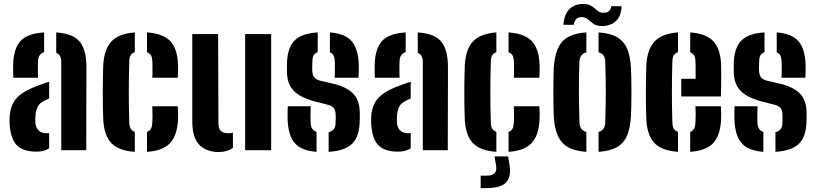

<svg xmlns="http://www.w3.org/2000/svg" viewBox="-20 -776 4216 992"><path d="M30 -130.5Q29.5 -140 29.5 -153.2Q29.5 -166.5 30 -175.5Q33 -215 48 -243.8Q63 -272.5 95.5 -294.5Q128 -316.5 182.5 -336Q195.5 -341 208.2 -345.2Q221 -349.5 234 -353.5V-267.5Q229.5 -265.5 224.8 -263Q220 -260.5 214.5 -258Q183 -244.5 173.5 -222.2Q164 -200 163 -175Q162.5 -162.5 162.5 -156.5Q162.5 -150.5 163 -140Q165.5 -115 180.2 -101.2Q195 -87.5 221.5 -87.5Q229 -87.5 234 -89V-10Q209.5 7.5 168 7.5Q101 7.5 68.5 -24Q36 -55.5 30 -130.5ZM49 -374.5Q48 -384.5 47.8 -405.5Q47.5 -426.5 48 -446.5Q51 -525 85.8 -564Q120.5 -603 208 -608.5V-506.5Q193.5 -502 185.5 -491.2Q177.5 -480.5 176.5 -462Q176 -454.5 175.8 -435.2Q175.5 -416 175.8 -397.8Q176 -379.5 176.5 -374.5ZM296.5 0V-455.5Q296.5 -474 290.2 -486Q284 -498 270.5 -503.5V-608.5Q359.5 -602.5 393.2 -559.2Q427 -516 426.5 -426L425.5 0Z M513.5 -156.5Q512 -183.5 511.5 -222.2Q511 -261 511 -303.2Q511 -345.5 511.8 -382.5Q512.5 -419.5 513.5 -441.5Q519 -524.5 557.2 -563.5Q595.5 -602.5 676.5 -608.5V-506Q662 -501.5 655.2 -490.8Q648.5 -480 648 -461.5Q646.5 -415.5 646 -375.8Q645.5 -336 645.5 -298.8Q645.5 -261.5 646 -223.2Q646.5 -185 648 -142Q648.5 -122.5 655.2 -111.2Q662 -100 676.5 -95V8.5Q592 2.5 555 -37Q518 -76.5 513.5 -156.5ZM739.5 8.5V-94.5Q754.5 -99.5 760.2 -111.5Q766 -123.5 767 -143Q768 -159.5 768 -178.8Q768 -198 767 -227H898.5Q899.5 -218 900 -195.8Q900.5 -173.5 899.5 -156.5Q895.5 -75.5 858.2 -36.2Q821 3 739.5 8.5ZM767 -374.5Q767.5 -386 767.8 -402.2Q768 -418.5 767.8 -434.5Q767.5 -450.5 767 -461.5Q766 -479 760 -490Q754 -501 739.5 -505.5V-608.5Q821 -603 858.5 -564.8Q896 -526.5 899.5 -446.5Q900.5 -429 900 -405.8Q899.5 -382.5 898.5 -374.5Z M973.5 -149V-600H1107L1108.5 -138Q1108.5 -112 1120.8 -99.8Q1133 -87.5 1161 -87.5Q1173 -87.5 1183.5 -90.5V-12Q1153 9.5 1110.5 9.5Q1047 9.5 1010.2 -27.5Q973.5 -64.5 973.5 -149ZM1246.5 0V-600H1381V0Z M1466 -156.5Q1465.5 -179 1465.8 -198.5Q1466 -218 1467 -227H1585.5Q1584 -194.5 1584.2 -175.5Q1584.5 -156.5 1585 -142Q1586 -122 1593.2 -110.8Q1600.5 -99.5 1615.5 -94.5V8.5Q1537 2.5 1503.2 -36.5Q1469.5 -75.5 1466 -156.5ZM1678 8.5V-93Q1696.5 -97.5 1705.2 -109.5Q1714 -121.5 1714 -143Q1714.5 -156 1714.5 -160Q1714.5 -164 1714.5 -167.8Q1714.5 -171.5 1714 -183.5Q1714 -203.5 1705.5 -216Q1697 -228.5 1674.5 -234.5L1604.5 -252.5Q1558.5 -265 1526.8 -284Q1495 -303 1479 -332.5Q1463 -362 1462.5 -406Q1462.5 -416 1462.5 -424.2Q1462.5 -432.5 1462.5 -441Q1463 -524 1499 -563.5Q1535 -603 1621.5 -608.5V-506Q1607 -501.5 1600.8 -490.8Q1594.5 -480 1594 -461.5Q1594 -458 1593.5 -448.5Q1593 -439 1593 -418Q1593 -393 1601.8 -379Q1610.5 -365 1636.5 -358.5L1699 -344Q1769 -328 1804 -293Q1839 -258 1839 -190.5Q1839 -181 1839 -172Q1839 -163 1838.5 -153Q1838 -73 1801 -35Q1764 3 1678 8.5ZM1709.5 -374.5Q1710 -387 1710.2 -403.8Q1710.5 -420.5 1710.2 -436.2Q1710 -452 1709.5 -461.5Q1708.5 -479.5 1703 -490Q1697.5 -500.5 1684.5 -505V-608.5Q1762 -602.5 1796 -564.2Q1830 -526 1833.5 -446.5Q1834 -438.5 1834 -423.8Q1834 -409 1833.5 -394.8Q1833 -380.5 1832 -374.5Z M1898 -130.5Q1897.5 -140 1897.5 -153.2Q1897.5 -166.5 1898 -175.5Q1901 -215 1916 -243.8Q1931 -272.5 1963.5 -294.5Q1996 -316.5 2050.5 -336Q2063.5 -341 2076.2 -345.2Q2089 -349.5 2102 -353.5V-267.5Q2097.5 -265.5 2092.8 -263Q2088 -260.5 2082.5 -258Q2051 -244.5 2041.5 -222.2Q2032 -200 2031 -175Q2030.5 -162.5 2030.5 -156.5Q2030.5 -150.5 2031 -140Q2033.5 -115 2048.2 -101.2Q2063 -87.5 2089.5 -87.5Q2097 -87.5 2102 -89V-10Q2077.5 7.5 2036 7.5Q1969 7.5 1936.5 -24Q1904 -55.5 1898 -130.5ZM1917 -374.5Q1916 -384.5 1915.8 -405.5Q1915.5 -426.5 1916 -446.5Q1919 -525 1953.8 -564Q1988.5 -603 2076 -608.5V-506.5Q2061.5 -502 2053.5 -491.2Q2045.5 -480.5 2044.5 -462Q2044 -454.5 2043.8 -435.2Q2043.5 -416 2043.8 -397.8Q2044 -379.5 2044.5 -374.5ZM2164.5 0V-455.5Q2164.5 -474 2158.2 -486Q2152 -498 2138.5 -503.5V-608.5Q2227.5 -602.5 2261.2 -559.2Q2295 -516 2294.5 -426L2293.5 0Z M2381.5 -156.5Q2380 -183.5 2379.5 -222.2Q2379 -261 2379 -303.2Q2379 -345.5 2379.8 -382.5Q2380.5 -419.5 2381.5 -441.5Q2387 -524.5 2425.2 -563.5Q2463.5 -602.5 2544.5 -608.5V-506Q2530 -501.5 2523.2 -490.8Q2516.5 -480 2516 -461.5Q2514.5 -415.5 2514 -375.8Q2513.5 -336 2513.5 -298.8Q2513.5 -261.5 2514 -223.2Q2514.5 -185 2516 -142Q2516.5 -122.5 2523.2 -111.2Q2530 -100 2544.5 -95V8.5Q2460 2.5 2423 -37Q2386 -76.5 2381.5 -156.5ZM2607.5 8.5V-94.5Q2622.5 -99.5 2628.2 -111.5Q2634 -123.5 2635 -143Q2636 -159.5 2636 -178.8Q2636 -198 2635 -227H2766.5Q2767.5 -218 2768 -195.8Q2768.5 -173.5 2767.5 -156.5Q2763.5 -75.5 2726.2 -36.2Q2689 3 2607.5 8.5ZM2635 -374.5Q2635.5 -386 2635.8 -402.2Q2636 -418.5 2635.8 -434.5Q2635.5 -450.5 2635 -461.5Q2634 -479 2628 -490Q2622 -501 2607.5 -505.5V-608.5Q2689 -603 2726.5 -564.8Q2764 -526.5 2767.5 -446.5Q2768.5 -429 2768 -405.8Q2767.5 -382.5 2766.5 -374.5ZM2463.5 196V131.5H2493.5Q2523.5 131.5 2535.5 119.2Q2547.5 107 2543 79L2535 32H2605L2613 79Q2622 140.5 2593 168.2Q2564 196 2493.5 196Z M2841 -176.5Q2840 -198.5 2839.5 -230.8Q2839 -263 2839 -299.2Q2839 -335.5 2839.5 -368.5Q2840 -401.5 2841 -424Q2847 -518 2884.5 -560.5Q2922 -603 3009.5 -608.5V-505.5Q2991 -500 2982.5 -487.5Q2974 -475 2973.5 -456.5Q2972 -423.5 2971.5 -386Q2971 -348.5 2971 -308.2Q2971 -268 2971.8 -226.8Q2972.5 -185.5 2974 -144Q2974.5 -124 2983 -111.5Q2991.5 -99 3009.5 -94V8.5Q2921 2.5 2883.5 -40.8Q2846 -84 2841 -176.5ZM3072.5 8.5V-94Q3090.5 -99.5 3098.5 -111.8Q3106.5 -124 3107 -144Q3108.5 -188.5 3109.2 -227.5Q3110 -266.5 3110 -303.2Q3110 -340 3109.2 -377.5Q3108.5 -415 3107 -457Q3106.5 -476.5 3098.5 -488.8Q3090.5 -501 3072.5 -506V-608.5Q3132.5 -604.5 3167.8 -584.2Q3203 -564 3220 -524.5Q3237 -485 3240 -424Q3241 -401.5 3241.8 -368.8Q3242.5 -336 3242.5 -300.5Q3242.5 -265 3241.8 -232.2Q3241 -199.5 3240 -176.5Q3236.5 -115 3219.8 -75.5Q3203 -36 3167.5 -15.8Q3132 4.5 3072.5 8.5ZM3138 -744H3191.5Q3189 -689.5 3160.2 -665.2Q3131.5 -641 3088.5 -641.5Q3062.5 -641.5 3046.8 -652.8Q3031 -664 3018 -675.5Q3005 -687 2987.5 -687.5Q2969.5 -688.5 2958.2 -678.2Q2947 -668 2944.5 -648H2891Q2895 -704 2923.2 -730.2Q2951.5 -756.5 2995 -755.5Q3016 -755 3029.2 -748.5Q3042.5 -742 3052.2 -733Q3062 -724 3071.8 -717.2Q3081.5 -710.5 3094.5 -710Q3114.5 -709 3126 -718.5Q3137.5 -728 3138 -744Z M3319.5 -156.5Q3318 -183.5 3317.5 -222.2Q3317 -261 3317 -303.2Q3317 -345.5 3317.8 -382.5Q3318.5 -419.5 3319.5 -441.5Q3325 -524.5 3363.5 -563.5Q3402 -602.5 3483 -608.5V-506Q3468 -501.5 3461.2 -490.5Q3454.5 -479.5 3454 -461.5Q3452.5 -415.5 3452 -375.8Q3451.5 -336 3451.5 -298.8Q3451.5 -261.5 3452 -223.2Q3452.5 -185 3454 -142Q3454.5 -122.5 3461.2 -111.2Q3468 -100 3483 -95V8.5Q3398.5 2.5 3361.2 -37Q3324 -76.5 3319.5 -156.5ZM3546 8.5V-94.5Q3559.5 -99.5 3565.8 -111Q3572 -122.5 3573 -143Q3574 -158 3574.2 -178.2Q3574.5 -198.5 3573 -227H3704.5Q3705.5 -218.5 3706 -195.8Q3706.5 -173 3705.5 -156.5Q3701.5 -75.5 3664.5 -36.2Q3627.5 3 3546 8.5ZM3500 -277.5V-369H3574Q3574 -389 3574 -408Q3574 -427 3573.8 -441.2Q3573.5 -455.5 3573 -461.5Q3572.5 -480 3565.8 -490.2Q3559 -500.5 3546 -505.5V-608.5Q3627.5 -602.5 3664.5 -564.2Q3701.5 -526 3705.5 -446.5Q3706 -435 3706.2 -406.2Q3706.5 -377.5 3706.2 -342.5Q3706 -307.5 3704.5 -277.5Z M3774.5 -156.5Q3774 -179 3774.2 -198.5Q3774.5 -218 3775.5 -227H3894Q3892.5 -194.5 3892.8 -175.5Q3893 -156.5 3893.5 -142Q3894.5 -122 3901.8 -110.8Q3909 -99.5 3924 -94.5V8.5Q3845.5 2.5 3811.8 -36.5Q3778 -75.5 3774.5 -156.5ZM3986.5 8.5V-93Q4005 -97.5 4013.8 -109.5Q4022.5 -121.5 4022.5 -143Q4023 -156 4023 -160Q4023 -164 4023 -167.8Q4023 -171.5 4022.5 -183.5Q4022.5 -203.5 4014 -216Q4005.5 -228.5 3983 -234.5L3913 -252.5Q3867 -265 3835.2 -284Q3803.5 -303 3787.5 -332.5Q3771.5 -362 3771 -406Q3771 -416 3771 -424.2Q3771 -432.5 3771 -441Q3771.5 -524 3807.5 -563.5Q3843.5 -603 3930 -608.5V-506Q3915.5 -501.5 3909.2 -490.8Q3903 -480 3902.5 -461.5Q3902.5 -458 3902 -448.5Q3901.5 -439 3901.5 -418Q3901.5 -393 3910.2 -379Q3919 -365 3945 -358.5L4007.5 -344Q4077.5 -328 4112.5 -293Q4147.5 -258 4147.5 -190.5Q4147.5 -181 4147.5 -172Q4147.5 -163 4147 -153Q4146.5 -73 4109.5 -35Q4072.5 3 3986.5 8.5ZM4018 -374.5Q4018.5 -387 4018.8 -403.8Q4019 -420.5 4018.8 -436.2Q4018.5 -452 4018 -461.5Q4017 -479.5 4011.5 -490Q4006 -500.5 3993 -505V-608.5Q4070.5 -602.5 4104.5 -564.2Q4138.5 -526 4142 -446.5Q4142.5 -438.5 4142.5 -423.8Q4142.5 -409 4142 -394.8Q4141.5 -380.5 4140.5 -374.5Z"/></svg>

Font: Big Shoulders Stencil Text Thin ExtraBold
Style: Regular
Weight: 800
Version: Version 2.001